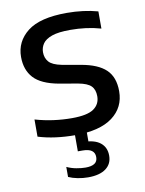

<svg xmlns="http://www.w3.org/2000/svg" viewBox="-86 -613 671 886"><g transform="rotate(-10 250.0 -170.0)"><path d="M229.5 10Q182.5 10 139.2 4.2Q96 -1.5 57 -13.5V-94Q100.5 -81.5 143 -75.8Q185.5 -70 229 -70Q301 -70 331 -91Q361 -112 361 -149.5Q361 -180.5 344.2 -197.5Q327.5 -214.5 283.5 -222.5L196 -237.5Q115 -252.5 80.5 -290.2Q46 -328 46 -388.5Q46 -461 104.5 -506.8Q163 -552.5 289 -552.5Q327.5 -552.5 364.8 -547.8Q402 -543 434 -534V-453.5Q399 -463.5 363.5 -468Q328 -472.5 290.5 -472.5Q236 -472.5 205.2 -461.8Q174.5 -451 162 -432.8Q149.5 -414.5 149.5 -392.5Q149.5 -365.5 165.5 -347.2Q181.5 -329 224.5 -320.5L312 -305Q390.5 -291.5 427.5 -256.2Q464.5 -221 464.5 -155Q464.5 -79 405 -34.5Q345.5 10 229.5 10ZM255 212Q230.5 212 206.2 207.2Q182 202.5 163.5 194V147Q185 157 208.2 161.2Q231.5 165.5 251 165.5Q279 165.5 293.2 156Q307.5 146.5 307.5 126Q307.5 85.5 250.5 85.5H228.5V-10H284.5V67L260 47.5Q313 47.5 340.2 69.2Q367.5 91 367.5 130Q367.5 168.5 338.5 190.2Q309.5 212 255 212Z"/></g></svg>

Font: Encode Sans SemiExpanded Medium
Style: Regular
Weight: 500
Width: 6
Designer: Multiple Designers
Foundry: Impallari Type
Version: Version 3.002